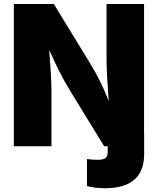

<svg xmlns="http://www.w3.org/2000/svg" viewBox="-20 -748 808 982"><path d="M50.8 0H243.2V-280.8C243.2 -328.1 238.3 -407.7 231.9 -492.2C269.5 -408.7 296.4 -353 340.8 -280.3L512.7 0H530.8V29.3C530.8 59.1 518.1 69.3 478 69.3C460.4 69.3 443.4 67.9 424.8 65.4V203.6C451.7 210.9 482.9 214.8 517.1 214.8C649.9 214.8 717.3 156.2 717.3 40.5V-62.5H716.8V-727.5H524.9V-442.9C524.9 -390.6 530.8 -303.7 536.1 -230C505.4 -311 475.6 -366.2 440.9 -423.8L255.4 -727.5H50.8Z"/></svg>

Font: Raveo ExtraBold
Style: Regular
Weight: 800
Designer: Jakub Foglar, Rasmus Andersson (Inter)
Foundry: Jakubfoglar.com
Version: Version 1.100;Glyphs 3.2.3 (3260)